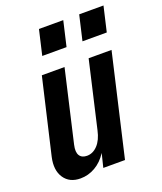

<svg xmlns="http://www.w3.org/2000/svg" viewBox="-136 -808 763 906"><g transform="rotate(-20 246.0 -355.0)"><path d="M112 10Q57 10 30.5 -29.5Q4 -69 18 -132L106 -510H220L137 -150Q129 -115 140 -97.5Q151 -80 177 -80Q207 -80 230.5 -105Q254 -130 264 -176L341 -510H456L338 0H229L246 -69Q221 -30 186 -10Q151 10 112 10ZM341 -595 370 -720H492L463 -595ZM139 -595 168 -720H290L261 -595Z"/></g></svg>

Font: Instrument Sans Condensed SemiBold Italic
Style: Regular
Weight: 600
Width: 3
Italic angle: -13°
Designer: Rodrigo Fuenzalida
Foundry: fragTYPE
Version: Version 1.000; ttfautohint (v1.8.4.7-5d5b);gftools[0.9.28]